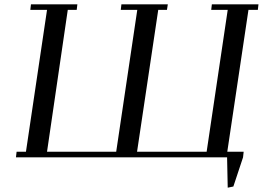

<svg xmlns="http://www.w3.org/2000/svg" viewBox="-20 -722 1206 881"><path d="M53.2 0 56.2 -25.9H99.1L195.8 -676.8H119.1L122.1 -702.1H335L332 -676.8H291L195.8 -25.9H513.2L609.9 -676.8H534.2L537.1 -702.1H750L746.1 -676.8H706.1L608.9 -25.9H928.2L1024.9 -676.8H949.2L952.1 -702.1H1166L1163.1 -676.8H1120.1L1022.9 -25.9H1098.1L1095.2 0L1050.8 133.8L1024.9 139.2L1022 0Z"/></svg>

Font: Dehuti
Style: Bold-Italic
Weight: 700
Version: Version 1.2